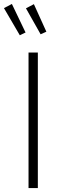

<svg xmlns="http://www.w3.org/2000/svg" viewBox="-42 -949 313 969"><path d="M149 -684V0H102V-684ZM18 -929 87 -785 58 -771 -22 -908ZM129 -928 192 -789 163 -776 89 -907Z"/></svg>

Font: Fira Sans Condensed ExtraLight
Style: Regular
Weight: 275
Width: 3
Designer: Carrois Corporate & Edenspiekermann AG
Foundry: Carrois Corporate GbR & Edenspiekermann AG
Version: Version 4.203